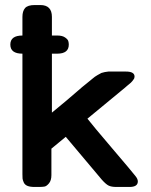

<svg xmlns="http://www.w3.org/2000/svg" viewBox="-20 -742 601 762"><path d="M69 -601V-675Q69 -698 79.5 -710Q90 -722 118 -722H140Q186 -722 186 -675V-601H208Q227 -601 238 -593.5Q249 -586 251 -579Q253 -572 253 -565Q253 -529 207 -529H186V-295Q214 -318 244.5 -343.5Q275 -369 290 -382.5Q305 -396 323.5 -410.5Q342 -425 348.5 -431Q355 -437 367 -444Q379 -451 382.5 -452.5Q386 -454 396 -456Q406 -458 410 -458Q414 -458 427 -458H480Q514 -458 514 -438Q514 -435 513 -432Q512 -429 509.5 -426Q507 -423 505.5 -420.5Q504 -418 499.5 -414Q495 -410 492.5 -408Q490 -406 484 -401Q478 -396 476 -394L327 -271Q347 -245 425 -153.5Q503 -62 517 -44Q527 -32 527 -22Q527 0 494 0H442Q422 0 411 -5.5Q400 -11 384 -29L241 -199L184 -152V-47Q184 -26 174.5 -14.5Q165 -3 156.5 -1.5Q148 0 133 0H117Q99 0 88.5 -4.5Q78 -9 74 -18.5Q70 -28 69.5 -33.5Q69 -39 69 -51V-529Q21 -529 21 -565Q21 -601 69 -601Z"/></svg>

Font: CMU Sans Serif
Style: Bold
Weight: 700
Version: Version 0.7.0